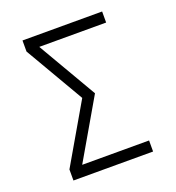

<svg xmlns="http://www.w3.org/2000/svg" viewBox="-133 -841 866 947"><g transform="rotate(-20 300.0 -367.5)"><path d="M91 0V-58L271 -368L91 -677V-735H509V-677H158L338 -368L158 -58H509V0Z"/></g></svg>

Font: Iosevka Custom Light Extended
Style: Regular
Weight: 300
Width: 7
Monospace: yes
Designer: Belleve Invis
Foundry: Belleve Invis
Version: Version 11.2.4; ttfautohint (v1.8.4)